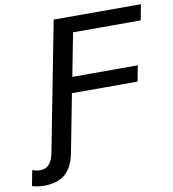

<svg xmlns="http://www.w3.org/2000/svg" viewBox="-213 -771 958 1061"><g transform="rotate(-10 266.0 -240.5)"><path d="M125.5 56.2Q110.4 132.8 68.1 169.9Q25.9 207 -52.7 207Q-85.9 207 -118.2 197.3L-101.6 110.8Q-77.1 118.7 -58.6 118.7Q-26.4 118.7 -7.6 98.4Q11.2 78.1 19.5 35.6L159.7 -688H649.4L632.3 -600.1H252.9L206.1 -358.4H573.7L556.6 -270H188.5Z"/></g></svg>

Font: Arimo Medium
Style: Italic
Weight: 500
Italic angle: -12°
Designer: Steve Matteson
Foundry: Monotype Imaging Inc.
Version: Version 1.33